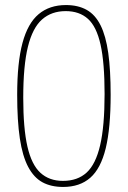

<svg xmlns="http://www.w3.org/2000/svg" viewBox="-20 -730 506 760"><path d="M230 10Q182 10 148 -8.5Q114 -27 91.5 -69.5Q69 -112 58.5 -182Q48 -252 48 -355Q48 -482 69 -560Q90 -638 133 -674Q176 -710 241 -710Q289 -710 323 -691Q357 -672 378 -630Q399 -588 408.5 -520.5Q418 -453 418 -355Q418 -223 398.5 -143Q379 -63 337.5 -26.5Q296 10 230 10ZM229 -14Q287 -14 323 -47Q359 -80 376.5 -155.5Q394 -231 394 -358Q394 -482 378 -553.5Q362 -625 328 -655.5Q294 -686 240 -686Q184 -686 146.5 -653Q109 -620 90.5 -545Q72 -470 72 -343Q72 -222 88.5 -150Q105 -78 140 -46Q175 -14 229 -14Z"/></svg>

Font: Yanone Kaffeesatz ExtraLight
Style: Regular
Weight: 200
Designer: Yanone (Cyrillic: Daniel Pouzeot, Huerta Tipografica, and Cyreal)
Foundry: Yanone
Version: Version 2.003